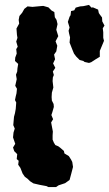

<svg xmlns="http://www.w3.org/2000/svg" viewBox="-20 -743 445 781"><path d="M177 18 169 14 142 9 116 3 102 -6 93 -15 81 -24 72 -37 63 -60 54 -73 56 -89 48 -96 50 -116 38 -128 33 -143 42 -158 33 -184 35 -204 40 -220 34 -234 37 -268 41 -283 44 -300 46 -326 41 -336 44 -351 47 -363 49 -382 42 -394 48 -421 45 -439 50 -452 51 -465 54 -483 41 -495 42 -509 48 -525 46 -543 52 -553 46 -574 51 -589 49 -601 47 -627 58 -647 56 -662 59 -678 70 -691 79 -707 92 -717 112 -715 144 -718 156 -719 177 -713 190 -700 201 -694 203 -673 210 -662 214 -645 209 -622 217 -596 206 -575 213 -557 209 -534 200 -521 204 -502 196 -485 205 -467 195 -452 199 -438 195 -428 194 -413 197 -387 191 -366 190 -348 191 -334 198 -320 199 -308 193 -287 189 -275 196 -258 188 -245 192 -224 195 -208 194 -192V-175L199 -163L205 -153L217 -148L225 -142L240 -129L242 -119L260 -108L269 -94L274 -84L277 -64L270 -37L263 -11L245 2L218 11L208 18ZM263 -675 267 -681 269 -698 282 -701 288 -712 306 -717 319 -718 342 -723 352 -712 358 -713 379 -704 382 -690 386 -684 395 -672 396 -656 405 -639 398 -628 400 -612V-589L403 -577L396 -560L386 -536V-512L371 -503L351 -490L342 -487L324 -491L319 -495L304 -499L290 -513L281 -525L274 -542L263 -570L265 -591L261 -607L259 -618L263 -631L256 -654Z"/></svg>

Font: Winky Rough
Style: Bold
Weight: 700
Designer: Simon Atzbach
Foundry: typofactur
Version: Version 1.206; ttfautohint (v1.8.4.7-5d5b)